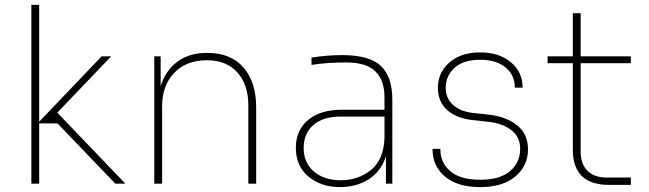

<svg xmlns="http://www.w3.org/2000/svg" viewBox="-20 -750 2652 784"><path d="M108 0V-730H140V-253L395 -520H434L214 -290L492 0H451L215 -246H140V0Z M610 0V-520H636V-398Q655 -461 703.5 -497.5Q752 -534 825 -534H827Q923 -534 974.5 -474Q1026 -414 1026 -312V0H994V-320Q994 -404 949.5 -454Q905 -504 824 -504Q741 -504 691.5 -452.5Q642 -401 642 -316V0Z M1369 14Q1291 14 1239.5 -29Q1188 -72 1188 -147Q1188 -218 1238 -260Q1288 -302 1377 -302H1550V-352Q1550 -422 1513 -458.5Q1476 -495 1393 -495Q1315 -495 1252 -485V-515Q1317 -525 1377 -525Q1489 -525 1535.5 -480.5Q1582 -436 1582 -344V0H1556V-112Q1536 -50 1485.5 -18Q1435 14 1369 14ZM1371 -14Q1443 -14 1495 -56Q1547 -98 1550 -188V-274H1371Q1299 -274 1259.5 -239.5Q1220 -205 1220 -146Q1220 -85 1262 -49.5Q1304 -14 1371 -14Z M1941 14Q1848 14 1797 -29Q1746 -72 1746 -142H1778Q1778 -86 1818.5 -51Q1859 -16 1941 -16Q2022 -16 2063 -51.5Q2104 -87 2104 -142Q2104 -191 2067.5 -219Q2031 -247 1971 -253L1907 -260Q1841 -268 1804.5 -302Q1768 -336 1768 -392Q1768 -453 1814.5 -494.5Q1861 -536 1941 -536Q2018 -536 2066 -496Q2114 -456 2114 -392H2082Q2083 -442 2045 -474Q2007 -506 1941 -506Q1872 -506 1836 -473Q1800 -440 1800 -390Q1800 -350 1829 -322.5Q1858 -295 1910 -289L1974 -282Q2047 -274 2091.5 -238.5Q2136 -203 2136 -140Q2136 -73 2084.5 -29.5Q2033 14 1941 14Z M2467 5Q2319 5 2319 -139V-492H2216V-520H2319V-696H2351V-520H2556V-492H2351V-131Q2351 -80 2379 -52.5Q2407 -25 2457 -25H2556V5Z"/></svg>

Font: Sora Thin
Style: Regular
Weight: 32
Designer: Jonathan Barnbrook, Julián Moncada
Foundry: Barnbrook Fonts
Version: Version 2.000